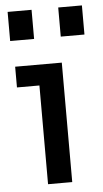

<svg xmlns="http://www.w3.org/2000/svg" viewBox="-52 -741 414 775"><g transform="rotate(-5 155.0 -353.5)"><path d="M111 0V-444L155 -400H20V-484H209V0ZM214 -589V-707H310V-589ZM9 -589V-707H106V-589Z"/></g></svg>

Font: SUSE Medium
Style: Regular
Weight: 500
Designer: Rene Bieder
Foundry: SUSE
Version: Version 1.000